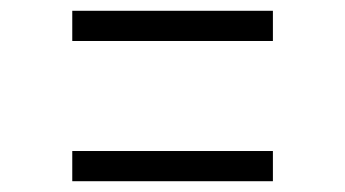

<svg xmlns="http://www.w3.org/2000/svg" viewBox="-20 -499 640 356"><path d="M114 -423V-479H486V-423ZM114 -163V-219H486V-163Z"/></svg>

Font: BDO Grotesk Light
Style: Regular
Weight: 300
Designer: Deni Anggara
Foundry: Lokal Container
Version: Version 2.000